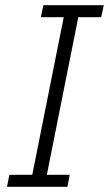

<svg xmlns="http://www.w3.org/2000/svg" viewBox="-20 -718 419 738"><path d="M7 0 16 -46H104L225 -652H137L147 -698H379L369 -652H281L160 -46H248L239 0Z"/></svg>

Font: IBM Plex Sans Cond Light
Style: Italic
Weight: 300
Width: 3
Italic angle: -11°
Designer: Mike Abbink, Paul van der Laan, Pieter van Rosmalen
Foundry: Bold Monday
Version: Version 1.3